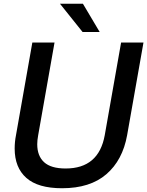

<svg xmlns="http://www.w3.org/2000/svg" viewBox="-20 -989 783 1021"><path d="M58 -199Q58 -235 65 -270L152 -763H270L183 -270Q178 -243 178 -222Q178 -160 214.5 -126.5Q251 -93 329 -93Q505 -93 537 -270L624 -763H743L656 -270Q632 -137 545.5 -62.5Q459 12 310 12Q182 12 120 -43Q58 -98 58 -199ZM510 -819H419L299 -969H421Z"/></svg>

Font: Open Sauce One Medium Italic
Style: Regular
Weight: 500
Italic angle: -10°
Designer: Alfredo Marco Pradil
Foundry: Creative Sauce Fz LLC
Version: Version 1.477